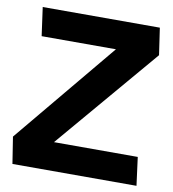

<svg xmlns="http://www.w3.org/2000/svg" viewBox="-78 -748 737 817"><g transform="rotate(10 290.5 -340.0)"><path d="M550 -122H188L564 -564L547 -680H41L58 -557H379L12 -115L30 0H566Z"/></g></svg>

Font: Catamaran ExtraBold
Style: Regular
Weight: 800
Designer: Pria Ravichandran
Version: Version 2.000